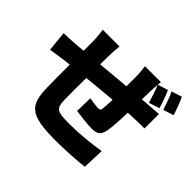

<svg xmlns="http://www.w3.org/2000/svg" viewBox="-186 -1060 1372 1372"><g transform="rotate(45 500.0 -374.0)"><path d="M749 -589 751 -679C752 -697 753 -722 755 -742C774 -700 788 -650 802 -607L882 -633C872 -671 852 -727 833 -768L755 -743C756 -756 757 -766 758 -772H597C600 -752 605 -699 605 -672V-577C524 -570 438 -562 361 -555C362 -585 362 -611 362 -628C362 -676 364 -705 369 -743H200C205 -706 209 -666 209 -619V-540L154 -535C96 -530 45 -528 19 -528L34 -376C60 -380 132 -391 164 -395L209 -400C209 -311 209 -220 210 -178C214 1 250 56 522 56C613 56 734 48 801 40L807 -125C728 -110 601 -98 510 -98C374 -98 362 -111 360 -203C359 -247 359 -332 360 -416C437 -424 523 -432 603 -439C602 -401 600 -367 597 -343C595 -326 587 -323 570 -323C552 -323 512 -329 483 -334L480 -203C519 -197 605 -187 639 -187C693 -187 720 -200 731 -257C739 -297 743 -373 745 -450C767 -451 786 -452 803 -453C830 -454 890 -456 909 -455V-601C876 -598 831 -595 804 -593ZM859 -779C879 -738 896 -687 910 -644L989 -669C978 -706 957 -763 938 -804Z"/></g></svg>

Font: Noto Sans CJK Black
Style: Bold
Weight: 900
Designer: Ryoko NISHIZUKA (kana & ideographs); Paul D. Hunt (Latin, Greek & Cyrillic); Wenlong ZHANG (bopomofo); Sandoll Communica
Foundry: Adobe Systems Incorporated
Version: Version 1.000;PS 1;hotconv 1.0.78;makeotf.lib2.5.61930